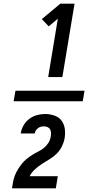

<svg xmlns="http://www.w3.org/2000/svg" viewBox="-20 -868 540 1056"><path d="M55 -311 65 -369H445L435 -311ZM245 -444 298 -765 248 -723 210 -763 312 -848H390L323 -444ZM46 168V167Q49 150 52 132.5Q55 115 61.5 98Q68 81 78 64.5Q88 48 99.5 33.5Q111 19 125.5 7Q140 -5 156.5 -15.5Q173 -26 189.5 -34Q206 -42 221 -54Q236 -66 246 -82Q256 -98 259 -116V-117Q261 -127 260.5 -137.5Q260 -148 255.5 -156.5Q251 -165 241.5 -169Q232 -173 222 -173Q213 -173 205 -171Q197 -169 189.5 -163.5Q182 -158 177 -150Q172 -142 171 -134H94Q97 -156 109 -177.5Q121 -199 140 -213.5Q159 -228 182 -234.5Q205 -241 227 -241Q254 -241 279 -232.5Q304 -224 318.5 -204.5Q333 -185 336.5 -159Q340 -133 335 -106Q331 -84 320 -62Q309 -40 292 -23Q275 -6 253.5 7Q232 20 211.5 33Q191 46 172.5 63Q154 80 143 101H298L287 168Z"/></svg>

Font: Iosevka Term Curly Semibold
Style: Italic
Weight: 600
Italic angle: -9°
Designer: Belleve Invis
Foundry: Belleve Invis
Version: Version 32.3.0